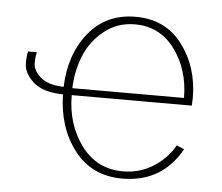

<svg xmlns="http://www.w3.org/2000/svg" viewBox="-43 -554 716 619"><g transform="rotate(5 314.5 -244.5)"><path d="M188.5 -258.8H549.8Q549.8 -349.6 501.5 -415.5Q453.1 -481.4 372.1 -481.4Q314.5 -481.4 272 -446.8Q229.5 -412.1 210 -363.3Q190.4 -314.5 188.5 -258.8ZM32.2 -326.2Q32.2 -351.6 36.1 -364.3H64.5Q60.5 -348.6 60.5 -329.1Q60.5 -304.7 85.4 -283.2Q110.4 -261.7 160.2 -260.7Q164.1 -367.2 220.7 -436.5Q277.3 -505.9 372.1 -505.9Q468.8 -505.9 523.4 -433.6Q578.1 -361.3 578.1 -260.7Q578.1 -256.8 577.6 -249Q577.1 -241.2 577.1 -236.3H188.5Q188.5 -142.6 238.8 -74.2Q289.1 -5.9 374 -5.9Q429.7 -5.9 473.6 -34.7Q517.6 -63.5 540 -104.5L564.5 -93.8Q502 17.6 374 17.6Q275.4 17.6 218.8 -55.7Q162.1 -128.9 160.2 -236.3Q94.7 -237.3 63.5 -265.6Q32.2 -293.9 32.2 -326.2Z"/></g></svg>

Font: Gothic A1 Thin
Style: Regular
Weight: 250
Designer: HanYang I&C Co.,Ltd.
Foundry: HanYang I&C Co.,Ltd.
Version: Version 2.50